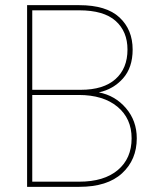

<svg xmlns="http://www.w3.org/2000/svg" viewBox="-20 -724 600 744"><path d="M490 -188Q490 -265 435 -310.5Q380 -356 285 -356H105V-20H287Q383 -20 436.5 -65Q490 -110 490 -188ZM474 -532Q474 -602 428 -643Q382 -684 287 -684H105V-376H293Q381 -376 427.5 -417.5Q474 -459 474 -532ZM510 -188Q510 -105 453 -52.5Q396 0 287 0H85V-704H287Q392 -704 443 -656.5Q494 -609 494 -532Q494 -462 456.5 -420Q419 -378 363 -366Q426 -354 468 -305Q510 -256 510 -188Z"/></svg>

Font: Poppins Thin
Style: Regular
Weight: 250
Designer: Ninad Kale (Devanagari), Jonny Pinhorn (Latin)
Foundry: Indian Type Foundry
Version: Version 3.200;PS 1.000;hotconv 16.6.54;makeotf.lib2.5.65590